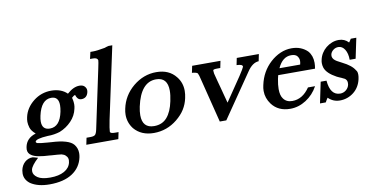

<svg xmlns="http://www.w3.org/2000/svg" viewBox="-83 -879 2610 1335"><g transform="rotate(-10 1222.5 -211.5)"><path d="M234 -60Q355 -54 388 -14Q410 13 410 48Q410 62 407 77Q392 148 331.5 187.5Q271 227 171 227Q88 227 37 193Q-2 164 -2 120Q-2 110 0 98Q7 63 30.5 42Q54 21 86 21Q88 21 97 23.5Q106 26 123 31Q73 77 67 105Q66 111 66 117Q66 142 94.5 161.5Q123 181 183 181Q244 181 282.5 159.5Q321 138 329 100Q331 92 331 84Q331 65 319 54Q313 46 304.5 42Q296 38 288 36Q277 34 259 33Q241 32 215 30Q214 30 213 30L208 29Q207 29 206 29Q161 27 129.5 21Q98 15 81 4Q55 -11 55 -40Q55 -48 57 -57Q69 -118 136 -138Q107 -163 100 -186.5Q93 -210 93 -228Q93 -244 97 -261Q111 -325 168 -370Q223 -413 293 -413Q328 -413 356.5 -402.5Q385 -392 405 -372Q450 -413 493 -413Q517 -413 529 -400Q541 -387 541 -372Q541 -367 540 -361Q531 -318 490 -318Q468 -318 457 -342Q454 -354 451 -354Q444 -354 428 -339Q433 -321 434 -308.5Q435 -296 435 -292Q435 -276 431 -261Q421 -213 385.5 -176Q350 -139 302 -120Q283 -114 261.5 -110.5Q240 -107 215 -107Q130 -102 126 -82Q126 -81 126 -81Q126 -75 135 -71Q151 -66 207 -62ZM190 -254Q185 -231 185 -214Q185 -155 240 -155Q311 -155 332 -258Q337 -284 337 -303Q337 -364 285 -364Q214 -364 190 -254Z M658 -141Q646 -80 646 -64Q646 -61 646 -59Q649 -48 681 -48H705L695 0H469L479 -48H506Q531 -48 540 -56.5Q549 -65 555 -93L643 -508Q648 -531 650.5 -545.5Q653 -560 653 -564Q650 -583 619 -583H598L609 -631H628Q642 -631 662 -633.5Q682 -636 709 -641L719 -643H715Q721 -645 727 -646.5Q733 -648 740 -650H767Z M779 -200Q798 -291 871 -352Q945 -413 1035 -413Q1125 -413 1173 -352Q1208 -309 1208 -251Q1208 -227 1202 -200Q1193 -158 1171.5 -123.5Q1150 -89 1112 -58Q1039 1 947 1Q858 1 808 -58Q774 -102 774 -157Q774 -178 779 -200ZM881 -197Q874 -163 874 -137Q874 -46 957 -46Q1014 -46 1048 -85Q1082 -124 1097 -197Q1106 -239 1106 -270Q1106 -364 1025 -364Q917 -364 881 -197Z M1411 2 1335 -301Q1330 -323 1326 -336Q1322 -349 1319 -354Q1310 -363 1279 -365L1289 -413H1489L1479 -364H1459Q1430 -364 1428 -357Q1428 -354 1428.5 -347.5Q1429 -341 1430 -333Q1437 -303 1444.5 -277Q1452 -251 1458.5 -225.5Q1465 -200 1472 -174Q1479 -148 1487 -118L1601 -286Q1633 -335 1636 -345Q1636 -346 1636 -347Q1636 -363 1594 -364L1604 -413H1760L1750 -364Q1706 -362 1669 -307L1457 2Z M1867 -245 1861 -220Q1853 -179 1853 -149Q1853 -103 1871 -80Q1892 -51 1933 -51Q2006 -51 2056 -125H2106Q2075 -68 2022 -34Q1969 0 1910 0Q1825 0 1780 -60Q1748 -103 1748 -154Q1748 -174 1753 -195Q1773 -289 1840 -350Q1873 -380 1911 -396.5Q1949 -413 1990 -413Q2026 -413 2054 -401.5Q2082 -390 2102 -370Q2131 -337 2131 -286Q2131 -267 2127 -245ZM2030 -291 2031 -295Q2034 -307 2034 -317Q2034 -335 2022 -350.5Q2010 -366 1979 -366Q1918 -366 1884 -291Z M2150 -149H2191Q2200 -44 2270 -44Q2293 -44 2311 -58.5Q2329 -73 2334 -95Q2335 -102 2335 -108Q2335 -123 2327 -132Q2322 -140 2301 -148H2302Q2291 -153 2282 -156.5Q2273 -160 2266 -164Q2199 -200 2185 -242Q2180 -258 2180 -274Q2180 -286 2183 -298Q2188 -322 2201 -343Q2214 -364 2233 -379.5Q2252 -395 2275 -404Q2298 -413 2323 -413Q2365 -413 2392 -383Q2396 -388 2399.5 -393.5Q2403 -399 2408 -407H2447L2417 -264H2375Q2375 -309 2357.5 -337Q2340 -365 2312 -365Q2292 -365 2276 -352.5Q2260 -340 2256 -323Q2255 -318 2255 -313Q2255 -299 2266.5 -286Q2278 -273 2320 -253Q2385 -221 2406 -184L2405 -186Q2414 -175 2415 -165Q2416 -155 2416 -151Q2416 -138 2412 -120Q2406 -93 2392.5 -70.5Q2379 -48 2358.5 -31.5Q2338 -15 2313 -6Q2288 3 2260 3Q2212 3 2178 -31Q2174 -26 2169 -17.5Q2164 -9 2160 -1H2119Z"/></g></svg>

Font: New Athena Unicode
Style: Bold Italic
Weight: 700
Designer: J. Rusten 1997; rev. by R. Hancock 2001, 2002, rev. by D. Mastronarde 2002-2021
Foundry: Society for Classical Studies (formerly American Philological Association)
Version: Version 5.008